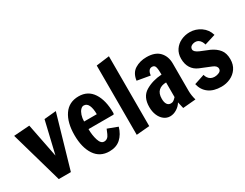

<svg xmlns="http://www.w3.org/2000/svg" viewBox="-77 -1254 2264 1771"><g transform="rotate(-30 1055.5 -368.5)"><path d="M161 0 4 -551 172 -563 243 -203 324 -545 451 -557 290 0Z M489 -278Q489 -412 543 -491Q597 -570 700 -570Q798 -570 850 -491Q902 -412 902 -278Q902 -270 899 -266.5Q896 -263 896 -262H629Q629 -197 646 -143.5Q663 -90 698 -90Q737 -90 756 -135Q775 -180 776 -182L882 -142Q861 -70 815 -28.5Q769 13 695 13Q595 13 542 -66.5Q489 -146 489 -278ZM764 -343Q764 -403 748 -438Q732 -473 698 -473Q681 -473 665 -456Q649 -439 639 -409Q629 -379 629 -343Z M988 6V-732L1128 -750V-6Z M1216 -157Q1216 -266 1290.5 -310.5Q1365 -355 1464 -361Q1464 -415 1457 -441Q1450 -467 1423 -467Q1400 -467 1388 -449Q1376 -431 1373 -403L1236 -427Q1246 -504 1299 -537Q1352 -570 1423 -570Q1514 -570 1559.5 -522Q1605 -474 1605 -397V-106Q1605 -59 1620 -6L1483 6L1467 -63Q1449 -31 1414 -9Q1379 13 1342 13Q1306 13 1277 -9.5Q1248 -32 1232 -70.5Q1216 -109 1216 -157ZM1464 -121V-277Q1414 -277 1384 -250Q1354 -223 1354 -166Q1354 -128 1367.5 -107.5Q1381 -87 1407 -87Q1424 -87 1435.5 -95Q1447 -103 1464 -121Z M1689 -129 1798 -165Q1802 -146 1813 -131Q1836 -98 1880 -98Q1905 -98 1928 -109Q1951 -120 1951 -143Q1951 -174 1908 -191L1790 -239Q1743 -259 1718 -299Q1693 -339 1693 -397Q1693 -451 1719.5 -490Q1746 -529 1789.5 -549.5Q1833 -570 1883 -570Q1946 -570 1999 -533.5Q2052 -497 2070 -434L1954 -398Q1950 -415 1940 -432Q1918 -466 1884 -466Q1859 -466 1841 -454.5Q1823 -443 1823 -421Q1823 -395 1872 -373L1972 -332Q2025 -307 2055 -269Q2085 -231 2085 -167Q2085 -109 2057 -68.5Q2029 -28 1984 -7.5Q1939 13 1889 13Q1806 13 1755 -24.5Q1704 -62 1689 -129Z"/></g></svg>

Font: Francois One
Style: Regular
Weight: 400
Designer: Vernon Adams
Foundry: Vernon Adams
Version: Version 2.000